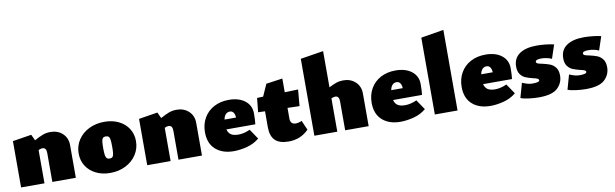

<svg xmlns="http://www.w3.org/2000/svg" viewBox="-46 -1211 5468 1706"><g transform="rotate(-10 2687.5 -358.0)"><path d="M533 -295V0H321V-261Q321 -310 286 -310Q269 -310 250 -300V0H39V-418L209 -445L234 -391Q279 -416 311 -428Q343 -440 381 -440Q447 -440 490 -399.5Q533 -359 533 -295Z M595 -208Q595 -276 631 -330.5Q667 -385 729 -415.5Q791 -446 868 -446Q940 -446 996.5 -418.5Q1053 -391 1084.5 -341.5Q1116 -292 1116 -229Q1116 -162 1080.5 -107Q1045 -52 982.5 -20.5Q920 11 843 11Q771 11 714.5 -17Q658 -45 626.5 -94.5Q595 -144 595 -208ZM899 -215Q899 -257 896 -278Q893 -299 884 -307.5Q875 -316 858 -316Q841 -316 832.5 -307.5Q824 -299 821 -278.5Q818 -258 818 -217Q818 -175 821.5 -154Q825 -133 834 -124.5Q843 -116 860 -116Q876 -116 884.5 -124.5Q893 -133 896 -153.5Q899 -174 899 -215Z M1671 -295V0H1459V-261Q1459 -310 1424 -310Q1407 -310 1388 -300V0H1177V-418L1347 -445L1372 -391Q1417 -416 1449 -428Q1481 -440 1519 -440Q1585 -440 1628 -399.5Q1671 -359 1671 -295Z M2128 -152 2189 -62Q2141 -22 2077.5 -5.5Q2014 11 1958 11Q1855 11 1794 -43.5Q1733 -98 1733 -199Q1733 -271 1765.5 -327.5Q1798 -384 1856.5 -415Q1915 -446 1991 -446Q2082 -446 2136.5 -403Q2191 -360 2191 -288Q2191 -225 2186 -191H1925Q1933 -158 1956.5 -142.5Q1980 -127 2023 -127Q2073 -127 2128 -152ZM1924 -280H2028Q2026 -311 2014 -326.5Q2002 -342 1983 -342Q1959 -342 1944 -325.5Q1929 -309 1924 -280Z M2634 -64Q2561 11 2452 11Q2369 11 2330 -28Q2291 -67 2291 -146V-290L2229 -292L2242 -419L2297 -421L2345 -529L2493 -550V-426L2614 -430L2601 -282L2493 -285V-190Q2493 -136 2542 -136Q2554 -136 2570.5 -140Q2587 -144 2596 -150Z M3175 -295V0H2963V-261Q2963 -310 2928 -310Q2911 -310 2892 -300V0H2685V-694L2892 -727V-400Q2930 -420 2959.5 -430Q2989 -440 3023 -440Q3089 -440 3132 -399.5Q3175 -359 3175 -295Z M3632 -152 3693 -62Q3645 -22 3581.5 -5.5Q3518 11 3462 11Q3359 11 3298 -43.5Q3237 -98 3237 -199Q3237 -271 3269.5 -327.5Q3302 -384 3360.5 -415Q3419 -446 3495 -446Q3586 -446 3640.5 -403Q3695 -360 3695 -288Q3695 -225 3690 -191H3429Q3437 -158 3460.5 -142.5Q3484 -127 3527 -127Q3577 -127 3632 -152ZM3428 -280H3532Q3530 -311 3518 -326.5Q3506 -342 3487 -342Q3463 -342 3448 -325.5Q3433 -309 3428 -280Z M3772 -693 3977 -727V0H3772Z M4444 -152 4505 -62Q4457 -22 4393.5 -5.5Q4330 11 4274 11Q4171 11 4110 -43.5Q4049 -98 4049 -199Q4049 -271 4081.5 -327.5Q4114 -384 4172.5 -415Q4231 -446 4307 -446Q4398 -446 4452.5 -403Q4507 -360 4507 -288Q4507 -225 4502 -191H4241Q4249 -158 4272.5 -142.5Q4296 -127 4339 -127Q4389 -127 4444 -152ZM4240 -280H4344Q4342 -311 4330 -326.5Q4318 -342 4299 -342Q4275 -342 4260 -325.5Q4245 -309 4240 -280Z M4546 -12 4583 -143Q4610 -132 4631 -126Q4652 -120 4675 -120Q4738 -120 4738 -139Q4738 -149 4725 -155Q4712 -161 4686 -166Q4647 -176 4621.5 -186.5Q4596 -197 4576.5 -222.5Q4557 -248 4557 -293Q4557 -368 4613 -407Q4669 -446 4770 -446Q4806 -446 4849 -441.5Q4892 -437 4924 -429L4883 -306Q4866 -315 4839.5 -320.5Q4813 -326 4792 -326Q4737 -326 4737 -305Q4737 -294 4750 -288.5Q4763 -283 4791 -278Q4831 -269 4858.5 -258.5Q4886 -248 4907 -221.5Q4928 -195 4928 -148Q4928 -82 4879.5 -35.5Q4831 11 4710 11Q4668 11 4620.5 5Q4573 -1 4546 -12Z M4971 -12 5008 -143Q5035 -132 5056 -126Q5077 -120 5100 -120Q5163 -120 5163 -139Q5163 -149 5150 -155Q5137 -161 5111 -166Q5072 -176 5046.5 -186.5Q5021 -197 5001.5 -222.5Q4982 -248 4982 -293Q4982 -368 5038 -407Q5094 -446 5195 -446Q5231 -446 5274 -441.5Q5317 -437 5349 -429L5308 -306Q5291 -315 5264.5 -320.5Q5238 -326 5217 -326Q5162 -326 5162 -305Q5162 -294 5175 -288.5Q5188 -283 5216 -278Q5256 -269 5283.5 -258.5Q5311 -248 5332 -221.5Q5353 -195 5353 -148Q5353 -82 5304.5 -35.5Q5256 11 5135 11Q5093 11 5045.5 5Q4998 -1 4971 -12Z"/></g></svg>

Font: Ysabeau Black
Style: Regular
Weight: 900
Designer: Christian Thalmann (Catharsis Fonts)
Version: Version 0.003